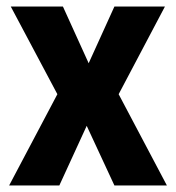

<svg xmlns="http://www.w3.org/2000/svg" viewBox="-20 -569 540 589"><path d="M8 0H162L246 -183L331 0H492L344 -280L486 -549H331L252 -375L173 -549H13L156 -280Z"/></svg>

Font: Noto Sans Mono ExtraCondensed ExtraBold
Style: Regular
Weight: 800
Width: 2
Designer: Monotype Design Team
Foundry: Monotype Imaging Inc.
Version: Version 2.014